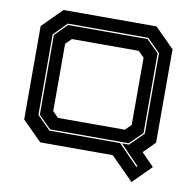

<svg xmlns="http://www.w3.org/2000/svg" viewBox="-88 -789 1009 1000"><g transform="rotate(10 416.5 -289.5)"><path d="M672 121 551.5 0H168L65 -103V-597L168 -700H659.5L762.5 -597V-103L702 -42.5L768 25ZM683 39 688 34 588.5 -68.5H625L696.5 -139V-565L627.5 -634H202L134 -565V-139L204.5 -68.5H578.5ZM207 -75.5 141 -141V-563L204.5 -627H625L689.5 -563V-141L622.5 -75.5ZM237 -141.5H590.5L621.5 -172V-528L590.5 -558.5H237L206.5 -528V-172Z"/></g></svg>

Font: Tourney Expanded ExtraBold
Style: Regular
Weight: 800
Width: 7
Designer: Tyler Finck
Foundry: Etcetera Type Co
Version: Version 1.010; ttfautohint (v1.8.3)